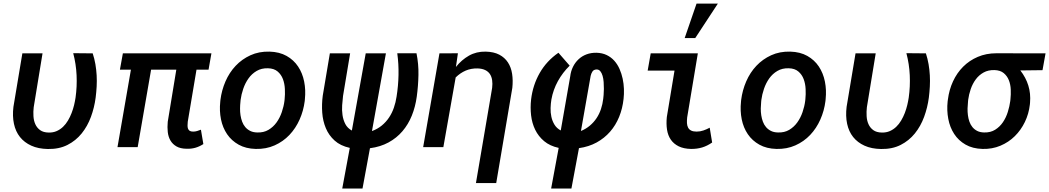

<svg xmlns="http://www.w3.org/2000/svg" viewBox="-20 -829 5912 1082"><path d="M219.7 -528.3 169.9 -224.6Q167 -199.7 168.5 -174.6Q169.9 -149.4 179 -129.2Q188 -108.9 206.1 -95.7Q224.1 -82.5 254.4 -82Q279.3 -81.5 299.3 -90.3Q319.3 -99.1 335.2 -114.3Q351.1 -129.4 363 -149.7Q375 -169.9 383.5 -192.1Q392.1 -214.4 397.5 -236.8Q402.8 -259.3 405.8 -279.3Q414.6 -341.8 411.6 -405Q408.7 -468.3 392.6 -529.3L502.4 -528.3Q512.2 -498.5 517.6 -467.3Q522.9 -436 524.7 -404.5Q526.4 -373 524.7 -341.3Q522.9 -309.6 519 -278.8Q511.7 -222.7 492.4 -170.2Q473.1 -117.7 440.2 -76.9Q407.2 -36.1 360.1 -12.2Q313 11.7 250 10.7Q195.8 9.8 156.5 -8.1Q117.2 -25.9 92.5 -56.9Q67.9 -87.9 58.6 -131.3Q49.3 -174.8 55.7 -227.1L106 -528.3Z M1155.3 -436.5H1087.4L1038.1 -143.1Q1037.1 -132.8 1036.9 -122.6Q1036.6 -112.3 1039.3 -104.5Q1042 -96.7 1048.6 -92Q1055.2 -87.4 1068.4 -87.4Q1080.1 -87.4 1090.6 -90.6Q1101.1 -93.8 1112.3 -98.1L1126 -17.1Q1104 -2.9 1080.8 3.7Q1057.6 10.3 1031.2 9.3Q996.6 8.8 974.9 -3.7Q953.1 -16.1 940.9 -36.6Q928.7 -57.1 925.5 -84.5Q922.4 -111.8 925.3 -142.6L973.6 -436.5H831.5L755.9 0H642.1L717.8 -436.5H655.8L672.4 -528.3H1171.4Z M1222.2 -265.6Q1229 -320.3 1250.7 -370.4Q1272.5 -420.4 1307.9 -458Q1343.3 -495.6 1391.4 -517.6Q1439.5 -539.6 1498.5 -538.1Q1554.7 -536.6 1595 -513.9Q1635.3 -491.2 1659.9 -454.1Q1684.6 -417 1694.1 -369.4Q1703.6 -321.8 1698.2 -270.5L1697.3 -259.8Q1690.4 -205.1 1668.5 -155.5Q1646.5 -106 1611.1 -68.6Q1575.7 -31.2 1527.6 -9.8Q1479.5 11.7 1420.9 10.3Q1365.2 8.8 1325 -13.7Q1284.7 -36.1 1259.8 -72.8Q1234.9 -109.4 1225.3 -156.7Q1215.8 -204.1 1221.2 -255.4ZM1335 -255.4Q1333 -237.3 1332.8 -217.8Q1332.5 -198.2 1335.4 -179.2Q1338.4 -160.2 1344.7 -143.1Q1351.1 -126 1362.3 -112.8Q1373.5 -99.6 1389.9 -91.3Q1406.2 -83 1429.2 -82.5Q1465.8 -81.1 1492.9 -97.2Q1520 -113.3 1538.6 -139.2Q1557.1 -165 1568.1 -197.3Q1579.1 -229.5 1583 -260.3L1584 -270Q1586.9 -296.9 1585.4 -327.1Q1584 -357.4 1574.5 -383.1Q1564.9 -408.7 1544.7 -426Q1524.4 -443.4 1490.2 -444.3Q1453.6 -445.3 1426.3 -429.2Q1398.9 -413.1 1380.4 -387Q1361.8 -360.8 1350.8 -328.6Q1339.8 -296.4 1335.9 -265.6Z M2154.8 -528.3 2076.2 -90.3Q2107.9 -102.1 2131.8 -121.8Q2155.8 -141.6 2172.6 -167Q2189.5 -192.4 2199.7 -222.2Q2210 -252 2214.8 -284.2Q2224.6 -345.2 2225.8 -406.7Q2227.1 -468.3 2218.8 -528.8H2327.1Q2339.4 -468.3 2338.1 -406.5Q2336.9 -344.7 2328.6 -284.2Q2320.8 -227.1 2300.8 -177.5Q2280.8 -127.9 2248 -89.6Q2215.3 -51.3 2169.7 -26.4Q2124 -1.5 2064.9 6.3L2022.9 233.4H1908.7L1951.2 4.4Q1898.4 -7.3 1865.7 -36.9Q1833 -66.4 1816.2 -106.7Q1799.3 -147 1795.9 -194.3Q1792.5 -241.7 1798.8 -289.6L1838.9 -528.3H1953.1L1913.1 -288.1Q1910.2 -264.2 1908.2 -235.8Q1906.2 -207.5 1910.2 -180.4Q1914.1 -153.3 1926 -130.1Q1938 -106.9 1962.9 -93.3L2041 -528.3Z M2560.5 -528.8 2549.3 -451.7Q2581.1 -491.7 2622.8 -515.4Q2664.6 -539.1 2716.8 -538.1Q2762.7 -537.1 2793.5 -521Q2824.2 -504.9 2842.3 -477.3Q2860.4 -449.7 2866 -412.8Q2871.6 -376 2867.2 -334L2776.4 202.6H2662.1L2753.4 -333.5Q2756.3 -357.4 2753.4 -377.2Q2750.5 -397 2741 -411.4Q2731.4 -425.8 2714.4 -434.1Q2697.3 -442.4 2671.9 -443.4Q2635.3 -444.3 2604.5 -431.2Q2573.7 -418 2547.9 -392.6L2478.5 0H2364.7L2456.5 -528.3Z M3128.4 4.4Q3079.1 -6.3 3046.6 -33.4Q3014.2 -60.5 2996.1 -97.7Q2978 -134.8 2972.9 -179.2Q2967.8 -223.6 2973.1 -269.5Q2982.9 -350.1 3021.5 -417.7Q3060.1 -485.4 3127 -531.7L3190.4 -459Q3150.9 -420.4 3124 -371.8Q3097.2 -323.2 3087.4 -268.6Q3083.5 -245.6 3082.8 -220.2Q3082 -194.8 3087.2 -170.9Q3092.3 -147 3104.7 -126.5Q3117.2 -106 3140.1 -93.8L3193.4 -398.4Q3196.8 -427.7 3209 -452.4Q3221.2 -477.1 3240.5 -495.1Q3259.8 -513.2 3285.4 -522.7Q3311 -532.2 3341.3 -531.7Q3374 -530.8 3398.9 -518.8Q3423.8 -506.8 3441.9 -486.6Q3460 -466.3 3471.4 -440.2Q3482.9 -414.1 3489 -385.5Q3495.1 -356.9 3496.1 -327.6Q3497.1 -298.3 3494.1 -272Q3488.3 -217.3 3469 -170.2Q3449.7 -123 3418 -86.7Q3386.2 -50.3 3342.3 -26.1Q3298.3 -2 3242.7 5.9L3200.2 233.4H3085.9ZM3253.9 -90.8Q3282.2 -102.5 3304.2 -121.1Q3326.2 -139.6 3341.8 -163.1Q3357.4 -186.5 3366.7 -214.4Q3376 -242.2 3379.4 -272Q3380.4 -278.8 3381.6 -293.9Q3382.8 -309.1 3383.1 -327.9Q3383.3 -346.7 3381.8 -366.5Q3380.4 -386.2 3375.7 -402.1Q3371.1 -418 3362.8 -428Q3354.5 -438 3340.8 -437.5Q3325.2 -436.5 3318.4 -425.5Q3311.5 -414.6 3308.6 -401.4Z M3647 -528.3H3912.6L3852.5 -167.5Q3850.6 -149.9 3851.3 -135.3Q3852.1 -120.6 3857.7 -109.9Q3863.3 -99.1 3874.8 -93.3Q3886.2 -87.4 3905.8 -87.4Q3925.8 -87.4 3944.1 -93.8Q3962.4 -100.1 3979.5 -109.4L3993.2 -25.9Q3965.8 -6.8 3936.8 2Q3907.7 10.7 3874 10.3Q3832.5 9.3 3804.7 -4.4Q3776.9 -18.1 3760.5 -41.7Q3744.1 -65.4 3739 -97.9Q3733.9 -130.4 3737.8 -169.4L3781.2 -431.2H3629.9ZM3905.3 -808.6H4025.4L3897.9 -614.3H3838.4Z M4156.7 -265.6Q4163.6 -320.3 4185.3 -370.4Q4207 -420.4 4242.4 -458Q4277.8 -495.6 4325.9 -517.6Q4374 -539.6 4433.1 -538.1Q4489.3 -536.6 4529.5 -513.9Q4569.8 -491.2 4594.5 -454.1Q4619.1 -417 4628.7 -369.4Q4638.2 -321.8 4632.8 -270.5L4631.8 -259.8Q4625 -205.1 4603 -155.5Q4581.1 -106 4545.7 -68.6Q4510.3 -31.2 4462.2 -9.8Q4414.1 11.7 4355.5 10.3Q4299.8 8.8 4259.5 -13.7Q4219.2 -36.1 4194.3 -72.8Q4169.4 -109.4 4159.9 -156.7Q4150.4 -204.1 4155.8 -255.4ZM4269.5 -255.4Q4267.6 -237.3 4267.3 -217.8Q4267.1 -198.2 4270 -179.2Q4272.9 -160.2 4279.3 -143.1Q4285.6 -126 4296.9 -112.8Q4308.1 -99.6 4324.5 -91.3Q4340.8 -83 4363.8 -82.5Q4400.4 -81.1 4427.5 -97.2Q4454.6 -113.3 4473.1 -139.2Q4491.7 -165 4502.7 -197.3Q4513.7 -229.5 4517.6 -260.3L4518.6 -270Q4521.5 -296.9 4520 -327.1Q4518.6 -357.4 4509 -383.1Q4499.5 -408.7 4479.2 -426Q4459 -443.4 4424.8 -444.3Q4388.2 -445.3 4360.8 -429.2Q4333.5 -413.1 4314.9 -387Q4296.4 -360.8 4285.4 -328.6Q4274.4 -296.4 4270.5 -265.6Z M4915 -528.3 4865.2 -224.6Q4862.3 -199.7 4863.8 -174.6Q4865.2 -149.4 4874.3 -129.2Q4883.3 -108.9 4901.4 -95.7Q4919.4 -82.5 4949.7 -82Q4974.6 -81.5 4994.6 -90.3Q5014.6 -99.1 5030.5 -114.3Q5046.4 -129.4 5058.3 -149.7Q5070.3 -169.9 5078.9 -192.1Q5087.4 -214.4 5092.8 -236.8Q5098.1 -259.3 5101.1 -279.3Q5109.9 -341.8 5106.9 -405Q5104 -468.3 5087.9 -529.3L5197.8 -528.3Q5207.5 -498.5 5212.9 -467.3Q5218.3 -436 5220 -404.5Q5221.7 -373 5220 -341.3Q5218.3 -309.6 5214.4 -278.8Q5207 -222.7 5187.7 -170.2Q5168.5 -117.7 5135.5 -76.9Q5102.5 -36.1 5055.4 -12.2Q5008.3 11.7 4945.3 10.7Q4891.1 9.8 4851.8 -8.1Q4812.5 -25.9 4787.8 -56.9Q4763.2 -87.9 4753.9 -131.3Q4744.6 -174.8 4751 -227.1L4801.3 -528.3Z M5855 -433.6 5730 -432.1Q5761.2 -392.1 5775.1 -346.7Q5789.1 -301.3 5784.7 -250.5L5783.7 -239.7Q5777.8 -187.5 5755.6 -141.6Q5733.4 -95.7 5698.7 -61.5Q5664.1 -27.3 5617.7 -7.8Q5571.3 11.7 5517.1 10.3Q5460.9 8.8 5421.1 -14.2Q5381.3 -37.1 5357.2 -74.2Q5333 -111.3 5324 -158.9Q5314.9 -206.5 5320.3 -257.3L5321.8 -268.1Q5328.6 -322.8 5350.6 -370.4Q5372.6 -418 5407.7 -453.1Q5442.9 -488.3 5490.2 -508.5Q5537.6 -528.8 5595.2 -528.8L5872.1 -528.3ZM5435.1 -255.4Q5433.1 -237.8 5432.6 -218.3Q5432.1 -198.7 5434.6 -179.7Q5437 -160.6 5443.1 -143.3Q5449.2 -126 5460 -112.8Q5470.7 -99.6 5486.8 -91.3Q5502.9 -83 5525.9 -82.5Q5562 -81.5 5588.1 -97.9Q5614.3 -114.3 5631.8 -140.1Q5649.4 -166 5659.4 -198Q5669.4 -230 5673.3 -259.8L5674.3 -270Q5677.2 -295.9 5676 -324.5Q5674.8 -353 5665.3 -377Q5655.8 -400.9 5636.5 -417Q5617.2 -433.1 5584.5 -434.1Q5549.3 -435.1 5522.9 -420.4Q5496.6 -405.8 5478.8 -381.6Q5460.9 -357.4 5450.4 -326.9Q5439.9 -296.4 5436 -266.1Z"/></svg>

Font: Roboto Mono Medium
Style: Italic
Weight: 500
Designer: Google
Version: Version 2.000985; 2015; ttfautohint (v1.3)